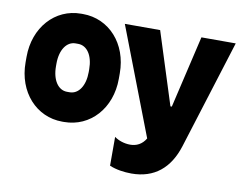

<svg xmlns="http://www.w3.org/2000/svg" viewBox="-79 -640 1196 953"><g transform="rotate(10 518.5 -163.0)"><path d="M256 12H265C397 12 496 -97 496 -246V-274C496 -423 397 -532 265 -532H256C125 -532 26 -423 26 -274V-246C26 -97 125 12 256 12ZM639 206C754 206 829 143 865 29L1037 -520H864L779 -156H772L656 -520H478L686 21C667 53 639 66 608 66C578 66 549 56 528 41V186C560 200 602 206 639 206ZM254 -138C209 -138 178 -184 178 -253V-267C178 -337 210 -382 254 -382H267C312 -382 343 -337 343 -267V-253C343 -184 312 -138 267 -138Z"/></g></svg>

Font: Fixel Text ExtraBold
Style: Regular
Weight: 800
Width: 4
Designer: AlfaBravo + MacPaw
Foundry: Kyrylo Tkachov, Marchela Mozhyna, Serhii Makarenko, Maria Weinstein, Zakhar Kryvoshyya
Version: Version 1.211